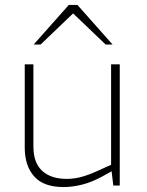

<svg xmlns="http://www.w3.org/2000/svg" viewBox="-20 -750 594 776"><path d="M237 6Q156 6 118 -37Q80 -80 80 -154V-490H115V-158Q115 -92 150.5 -59.5Q186 -27 250 -27Q281 -27 311 -35.5Q341 -44 376 -60L429 -84V-490H464V0H438L430 -66L437 -61L390 -35Q349 -13 310.5 -3.5Q272 6 237 6ZM407 -570 268 -703 258 -730H293L435 -570ZM116 -570 258 -730H293L283 -703L144 -570Z"/></svg>

Font: REM Thin
Style: Regular
Weight: 250
Designer: Octavio Pardo
Foundry: Ashler Design
Version: Version 1.005;gftools[0.9.28]